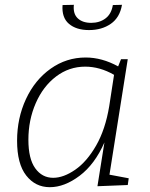

<svg xmlns="http://www.w3.org/2000/svg" viewBox="-20 -771 622 798"><path d="M435 -45 515 -30 511 -2 385 3 414 -179Q374 -88 311 -40.5Q248 7 187 7Q127 7 89 -41.5Q51 -90 51 -186Q51 -280 88 -359.5Q125 -439 190.5 -485.5Q256 -532 336 -532Q404 -532 471 -495L483 -525H511ZM434 -330 454 -460Q395 -494 334 -494Q267 -494 213 -453Q159 -412 128.5 -342Q98 -272 98 -190Q98 -111 126.5 -71.5Q155 -32 201 -32Q244 -32 292.5 -65.5Q341 -99 379.5 -166Q418 -233 434 -330ZM240 -750 287 -751Q283 -714 303 -695Q323 -676 359 -676Q394 -676 418.5 -694.5Q443 -713 449 -750L487 -751Q478 -698 440.5 -672Q403 -646 350 -646Q297 -646 266.5 -672Q236 -698 240 -750Z"/></svg>

Font: Bitter Pro Light
Style: Italic
Weight: 300
Italic angle: -9°
Designer: Sol Matas, and Bitter project Authors
Foundry: Sol Matas
Version: Version 1.010